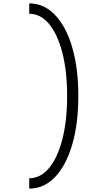

<svg xmlns="http://www.w3.org/2000/svg" viewBox="-20 -965 640 1130"><path d="M152 145V84Q219 84 269 23.5Q319 -37 347 -145.5Q375 -254 375 -400Q375 -546 347 -654.5Q319 -763 269 -823.5Q219 -884 152 -884V-945Q239 -945 304 -877Q369 -809 405 -686.5Q441 -564 441 -400Q441 -237 405 -114Q369 9 304 77Q239 145 152 145Z"/></svg>

Font: Victor Mono Thin Light
Style: Regular
Weight: 300
Monospace: yes
Version: Version 1.561;gftools[0.9.30]